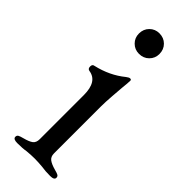

<svg xmlns="http://www.w3.org/2000/svg" viewBox="-212 -641 668 668"><g transform="rotate(45 122.5 -307.0)"><path d="M24 0ZM24 -8Q24 -15 29.5 -18Q35 -21 47 -24Q70 -30 80 -37.5Q90 -45 90 -62V-279Q90 -345 45 -352Q35 -353 35 -365Q35 -376 44 -377Q105 -391 149 -427Q158 -434 163 -434Q169 -434 169 -429Q169 -418 166 -391Q165 -379 162.5 -346.5Q160 -314 160 -294V-62Q160 -46 170.5 -38Q181 -30 203 -24Q215 -21 220.5 -18Q226 -15 226 -8Q226 3 206 3Q181 3 164 0Q142 -2 125 -2Q109 -2 87 0Q71 3 44 3Q24 3 24 -8ZM74 -566Q74 -588 88.5 -602.5Q103 -617 124 -617Q146 -617 160.5 -602.5Q175 -588 175 -566Q175 -545 160.5 -530.5Q146 -516 124 -516Q103 -516 88.5 -530.5Q74 -545 74 -566Z"/></g></svg>

Font: EB Garamond
Style: Regular
Weight: 400
Designer: Georg Duffner and Octavio Pardo
Foundry: Georg Duffner
Version: Version 1.000; ttfautohint (v1.6)